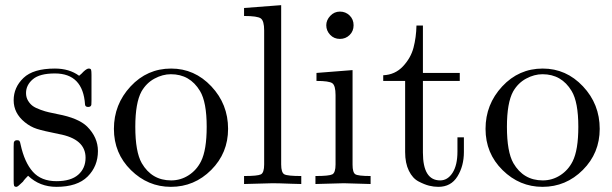

<svg xmlns="http://www.w3.org/2000/svg" viewBox="-20 -714 2376 745"><path d="M33 -13V-145Q33 -156 33.5 -160Q34 -164 37 -167Q40 -170 46 -170Q53 -170 55.5 -167Q58 -164 60 -153Q75 -84 107.5 -47.5Q140 -11 199 -11Q255 -11 283.5 -36Q312 -61 312 -102Q312 -175 208 -194Q148 -206 123 -214Q98 -222 76 -240Q33 -275 33 -325Q33 -375 71 -411.5Q109 -448 193 -448Q249 -448 287 -420Q298 -429 304 -436Q317 -448 324 -448Q332 -448 333.5 -443Q335 -438 335 -424V-323Q335 -312 334.5 -308Q334 -304 331 -301.5Q328 -299 322 -299Q311 -299 310 -308Q302 -429 193 -429Q134 -429 107.5 -406.5Q81 -384 81 -353Q81 -336 89 -323Q97 -310 107.5 -302.5Q118 -295 137.5 -288Q157 -281 169 -278.5Q181 -276 204 -271Q284 -256 318 -223Q360 -181 360 -128Q360 -69 320 -29Q280 11 199 11Q134 11 89 -32Q83 -26 78.5 -21Q74 -16 72.5 -14Q71 -12 70.5 -11Q70 -10 69 -9Q49 11 44 11Q36 11 34.5 6Q33 1 33 -13Z M644 -448Q735 -448 800 -379Q865 -310 865 -214Q865 -120 799.5 -54.5Q734 11 643 11Q554 11 488 -54Q422 -119 422 -214Q422 -309 486.5 -378.5Q551 -448 644 -448ZM505 -222Q505 -125 530 -81Q569 -14 644 -14Q681 -14 712 -34Q743 -54 760 -88Q782 -132 782 -222Q782 -318 756 -361Q717 -426 643 -426Q611 -426 579.5 -409Q548 -392 529 -359Q505 -315 505 -222Z M927 0V-31Q980 -31 992.5 -37.5Q1005 -44 1005 -76V-596Q1005 -633 992 -642.5Q979 -652 927 -652V-683L1071 -694V-76Q1071 -44 1083.5 -37.5Q1096 -31 1149 -31V0Q1137 0 1111.5 -1Q1086 -2 1067.5 -2.5Q1049 -3 1038 -3Q1026 -3 927 0Z M1204 0V-31Q1257 -31 1269.5 -37.5Q1282 -44 1282 -76V-345Q1282 -382 1269.5 -391Q1257 -400 1208 -400V-431L1348 -442V-75Q1348 -45 1358.5 -38Q1369 -31 1418 -31V0Q1316 -3 1314 -3Q1300 -3 1204 0ZM1246 -616Q1246 -636 1261.5 -652.5Q1277 -669 1299 -669Q1321 -669 1336.5 -654Q1352 -639 1352 -616Q1352 -593 1336.5 -578Q1321 -563 1299 -563Q1276 -563 1261 -579Q1246 -595 1246 -616Z M1467 -400V-422Q1513 -424 1543.5 -456.5Q1574 -489 1584.5 -529Q1595 -569 1596 -615H1621V-431H1764V-400H1621V-122Q1621 -14 1688 -14Q1717 -14 1736 -43.5Q1755 -73 1755 -126V-181H1780V-124Q1780 -70 1755 -29.5Q1730 11 1681 11Q1663 11 1645 6.5Q1627 2 1604 -10Q1581 -22 1566.5 -51.5Q1552 -81 1552 -124V-400Z M2086 -448Q2177 -448 2242 -379Q2307 -310 2307 -214Q2307 -120 2241.5 -54.5Q2176 11 2085 11Q1996 11 1930 -54Q1864 -119 1864 -214Q1864 -309 1928.5 -378.5Q1993 -448 2086 -448ZM1947 -222Q1947 -125 1972 -81Q2011 -14 2086 -14Q2123 -14 2154 -34Q2185 -54 2202 -88Q2224 -132 2224 -222Q2224 -318 2198 -361Q2159 -426 2085 -426Q2053 -426 2021.5 -409Q1990 -392 1971 -359Q1947 -315 1947 -222Z"/></svg>

Font: CMU Serif
Style: Roman
Weight: 500
Version: Version 0.7.0